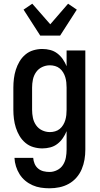

<svg xmlns="http://www.w3.org/2000/svg" viewBox="-20 -792 540 1035"><path d="M247 223Q223 223 200 219.5Q177 216 155.5 206.5Q134 197 116 182Q98 167 85.5 147Q73 127 66 104.5Q59 82 58 59H159Q160 75 166.5 90.5Q173 106 185.5 116.5Q198 127 214 131Q230 135 247 135Q268 135 288 125Q308 115 319.5 97Q331 79 335 57.5Q339 36 339 15V-85Q331 -65 318.5 -47Q306 -29 289 -16Q272 -3 251 2.5Q230 8 208 8Q184 8 160 1Q136 -6 117 -22Q98 -38 85.5 -59Q73 -80 65.5 -103.5Q58 -127 55 -151.5Q52 -176 52 -200V-320Q52 -344 55 -368.5Q58 -393 65.5 -416.5Q73 -440 85.5 -461Q98 -482 117 -498Q136 -514 160 -521Q184 -528 208 -528Q230 -528 251 -522.5Q272 -517 289 -504Q306 -491 318.5 -473Q331 -455 339 -435V-520H440V15Q440 42 435.5 68.5Q431 95 420.5 120Q410 145 392 165.5Q374 186 350.5 199Q327 212 300.5 217.5Q274 223 247 223ZM249 -80Q263 -80 277 -84Q291 -88 302 -97Q313 -106 320.5 -118.5Q328 -131 332 -144.5Q336 -158 337.5 -172Q339 -186 339 -200V-320Q339 -334 337.5 -348Q336 -362 332 -375.5Q328 -389 320.5 -401.5Q313 -414 302 -423Q291 -432 277 -436Q263 -440 249 -440Q227 -440 207 -430.5Q187 -421 174.5 -403Q162 -385 157.5 -363.5Q153 -342 153 -320V-200Q153 -178 157.5 -156.5Q162 -135 174.5 -117Q187 -99 207 -89.5Q227 -80 249 -80ZM197 -600 107 -740 154 -772 251 -661 347 -772 394 -740 304 -600Z"/></svg>

Font: Iosevka Custom Semibold
Style: Regular
Weight: 600
Designer: Belleve Invis
Foundry: Belleve Invis
Version: Version 27.0.2; ttfautohint (v1.8.4)